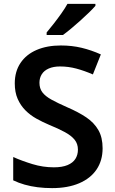

<svg xmlns="http://www.w3.org/2000/svg" viewBox="-20 -958 590 988"><path d="M508 -195Q508 -132 477 -86Q446 -40 387.5 -15Q329 10 248 10Q209 10 173.5 5.5Q138 1 106.5 -8Q75 -17 48 -30V-150Q93 -130 147 -113.5Q201 -97 257 -97Q300 -97 327.5 -108.5Q355 -120 368 -140.5Q381 -161 381 -188Q381 -218 364 -239Q347 -260 314 -278Q281 -296 232 -316Q199 -330 167.5 -347.5Q136 -365 111 -390Q86 -415 71 -449Q56 -483 56 -529Q56 -590 85.5 -634Q115 -678 168.5 -701Q222 -724 293 -724Q350 -724 400 -712Q450 -700 499 -678L458 -575Q414 -594 373 -605Q332 -616 289 -616Q255 -616 231 -605.5Q207 -595 195 -576Q183 -557 183 -532Q183 -503 198 -483Q213 -463 244.5 -445.5Q276 -428 326 -406Q384 -381 424 -354Q464 -327 486 -289Q508 -251 508 -195ZM471 -928Q459 -914 438.5 -894Q418 -874 393.5 -852Q369 -830 345.5 -810.5Q322 -791 304 -778H220V-791Q236 -810 256 -835.5Q276 -861 295.5 -888.5Q315 -916 327 -938H471Z"/></svg>

Font: Noto Sans Armenian SemiBold
Style: Regular
Weight: 600
Designer: Monotype Design Team
Foundry: Monotype Imaging Inc.
Version: Version 2.007